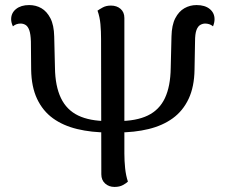

<svg xmlns="http://www.w3.org/2000/svg" viewBox="-20 -726 887 758"><path d="M443 -203 446 -248Q518 -248 563.5 -270Q609 -292 631 -338.5Q653 -385 654 -458L657 -582Q658 -627 672 -654Q686 -681 708 -693.5Q730 -706 756 -706Q789 -706 808 -690.5Q827 -675 827 -650Q827 -637 821 -622Q814 -628 806 -630.5Q798 -633 790 -633Q780 -633 770.5 -627.5Q761 -622 755.5 -607Q750 -592 750 -562L748 -451Q747 -383 724.5 -335.5Q702 -288 662 -259Q622 -230 566.5 -216.5Q511 -203 443 -203ZM408 -203Q341 -203 285 -216.5Q229 -230 189 -259Q149 -288 126.5 -335.5Q104 -383 103 -451L102 -562Q101 -592 95.5 -607Q90 -622 81 -627.5Q72 -633 61 -633Q53 -633 45.5 -630.5Q38 -628 31 -622Q24 -637 24 -650Q24 -675 43.5 -690.5Q63 -706 95 -706Q122 -706 143.5 -693.5Q165 -681 179 -654Q193 -627 194 -582L197 -458Q198 -386 220.5 -339Q243 -292 288.5 -270Q334 -248 405 -248ZM432 12Q410 12 395 -1.5Q380 -15 380 -38L379 -572Q379 -602 376.5 -630.5Q374 -659 365 -684Q372 -689 385.5 -696.5Q399 -704 418 -704Q441 -704 456 -691Q471 -678 471 -655V-120Q471 -91 474 -62Q477 -33 485 -9Q479 -3 465.5 4.5Q452 12 432 12Z"/></svg>

Font: Arima Medium
Style: Regular
Weight: 500
Designer: Joana Correia and Natanael Gama
Foundry: NDISCOVER
Version: Version 1.101;gftools[0.9.23]